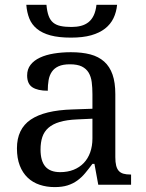

<svg xmlns="http://www.w3.org/2000/svg" viewBox="-20 -761 603 791"><path d="M147 -145Q147 -98.1 166.7 -75Q186.5 -51.8 228 -51.8Q258.3 -51.8 283 -61.5Q307.6 -71.3 325 -89.4Q342.3 -107.4 351.6 -133.3Q360.8 -159.2 360.8 -190.9V-272L296.9 -269Q254.4 -267.1 225.8 -258.5Q197.3 -250 179.7 -234.6Q162.1 -219.2 154.5 -196.8Q147 -174.3 147 -145ZM268.1 -496.1Q239.3 -496.1 221.4 -488Q203.6 -480 193.6 -465.3Q183.6 -450.7 180.2 -430.7Q176.8 -410.6 176.8 -387.2Q135.3 -387.2 113.5 -401.4Q91.8 -415.5 91.8 -450.2Q91.8 -476.1 106 -494.1Q120.1 -512.2 144.8 -523.7Q169.4 -535.2 202.1 -540.5Q234.9 -545.9 272 -545.9Q317.9 -545.9 352.1 -536.9Q386.2 -527.8 409.2 -507.3Q432.1 -486.8 443.6 -453.9Q455.1 -420.9 455.1 -373V-113.8Q455.1 -92.8 458.5 -79.1Q461.9 -65.4 469.2 -57.1Q476.6 -48.8 488.5 -45.4Q500.5 -42 517.1 -42H520V0H384.8L369.1 -85.9H360.8Q345.2 -64.9 330.6 -47.4Q315.9 -29.8 298.3 -17.1Q280.8 -4.4 258.5 2.7Q236.3 9.8 205.1 9.8Q171.9 9.8 143.3 0.2Q114.7 -9.3 94 -29.1Q73.2 -48.8 61.5 -78.9Q49.8 -108.9 49.8 -149.9Q49.8 -229.5 106.4 -268.1Q163.1 -306.6 277.8 -310.1L360.8 -313V-373Q360.8 -399.9 357.9 -422.6Q355 -445.3 345.2 -461.7Q335.4 -478 317.1 -487.1Q298.8 -496.1 268.1 -496.1ZM462.4 -741.2Q459.5 -710.9 447.5 -686Q435.5 -661.1 412.8 -643.3Q390.1 -625.5 355.7 -615.7Q321.3 -606 272.5 -606Q222.2 -606 188 -615.2Q153.8 -624.5 132.3 -642.1Q110.8 -659.7 100.8 -684.8Q90.8 -710 88.4 -741.2H171.4Q173.8 -713.4 180.4 -695.6Q187 -677.7 199.2 -667.7Q211.4 -657.7 230 -653.8Q248.5 -649.9 274.4 -649.9Q295.9 -649.9 313.7 -654.5Q331.5 -659.2 344.7 -669.7Q357.9 -680.2 366.2 -697.8Q374.5 -715.3 377.4 -741.2Z"/></svg>

Font: Droid Serif
Style: Regular
Weight: 400
Designer: Monotype Design team
Foundry: Monotype Imaging Inc.
Version: Version 1.03